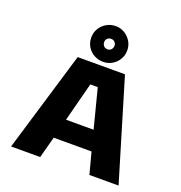

<svg xmlns="http://www.w3.org/2000/svg" viewBox="-167 -1118 1184 1259"><g transform="rotate(20 425.0 -488.0)"><path d="M800 0H596.5L557 -149.5H293L253 0H50L260 -700H590ZM399 -560 328.5 -288H521L451 -560ZM426.5 -727.5Q391.5 -727.5 362.5 -743.8Q333.5 -760 316.5 -788.2Q299.5 -816.5 299.5 -852.5Q299.5 -886.5 316.5 -914.8Q333.5 -943 362.5 -959.8Q391.5 -976.5 426.5 -976.5Q460 -976.5 488 -959.8Q516 -943 533.2 -914.8Q550.5 -886.5 550.5 -852.5Q550.5 -816.5 533.2 -788.2Q516 -760 488 -743.8Q460 -727.5 426.5 -727.5ZM426.5 -814.5Q441 -814.5 451.2 -825.2Q461.5 -836 461.5 -853Q461.5 -867.5 451.2 -877.5Q441 -887.5 426.5 -887.5Q409.5 -887.5 399.5 -877.5Q389.5 -867.5 389.5 -853Q389.5 -836 399.5 -825.2Q409.5 -814.5 426.5 -814.5Z"/></g></svg>

Font: Trispace SemiExpanded ExtraBold
Style: Regular
Weight: 800
Width: 6
Designer: Tyler Finck
Foundry: Etcetera Type Company
Version: Version 1.210; ttfautohint (v1.8.3)